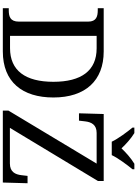

<svg xmlns="http://www.w3.org/2000/svg" viewBox="174 -1145 971 1359"><g transform="rotate(90 659.5 -465.5)"><path d="M983 -771H1078C1099 -816 1147 -880 1178 -918V-931H1139C1101 -908 1060 -872 1030 -840C1000 -872 960 -908 922 -931H883V-918C914 -880 962 -816 983 -771ZM38 0H344C561 0 670 -139 670 -358C670 -585 550 -714 344 -714H38V-672H51C95 -672 133 -663 133 -604V-114C133 -51 96 -42 51 -42H38ZM763 0H1272L1277 -175H1225L1220 -132C1215 -88 1197 -50 1137 -50H885L1261 -673V-714H787L782 -539H834L839 -582C844 -626 862 -664 921 -664H1138L763 -40ZM234 -51V-664H322C480 -664 559 -556 559 -358C559 -160 480 -51 321 -51Z"/></g></svg>

Font: Noto Serif Thai
Style: Regular
Weight: 400
Designer: Monotype Design Team
Foundry: Monotype Imaging Inc.
Version: Version 1.901